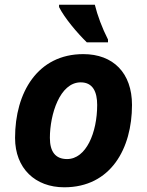

<svg xmlns="http://www.w3.org/2000/svg" viewBox="-20 -786 625 816"><path d="M349 -606H439V-618C414 -667 394 -721 383 -766H231V-756C254 -710 308 -646 349 -606ZM253 10C451 10 541 -155 541 -340C541 -476 461 -556 334 -556C140 -556 44 -393 44 -200C44 -70 130 10 253 10ZM265 -110C216 -110 192 -141 192 -200C192 -299 234 -436 323 -436C375 -436 393 -395 393 -340C393 -222 346 -110 265 -110Z"/></svg>

Font: Noto Sans
Style: Bold Italic
Weight: 700
Italic angle: -12°
Designer: Monotype Design Team
Foundry: Monotype Imaging Inc.
Version: Version 2.013